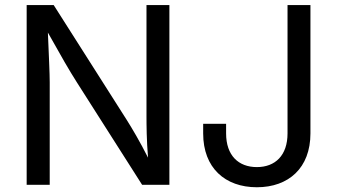

<svg xmlns="http://www.w3.org/2000/svg" viewBox="-20 -748 1364 777"><path d="M87.9 0H181.2V-415C181.2 -450.2 177.7 -522.9 173.8 -616.2C230.5 -515.1 258.3 -466.3 291.5 -414.1L555.2 0H665.5V-727.5H572.8V-281.2C572.8 -242.2 573.2 -180.2 579.1 -109.9C545.9 -175.8 512.7 -231.4 493.2 -262.2L197.3 -727.5H87.9ZM1019.5 9.8C1147.9 9.8 1236.3 -68.4 1236.3 -208V-727.5H1143.6V-208C1143.6 -119.1 1093.8 -71.8 1019.5 -71.8C944.8 -71.8 895 -119.1 895 -208V-247.1H802.2V-208C802.2 -68.4 891.1 9.8 1019.5 9.8Z"/></svg>

Font: Raveo
Style: Regular
Weight: 400
Designer: Jakub Foglar, Rasmus Andersson (Inter)
Foundry: Jakubfoglar.com
Version: Version 1.100;Glyphs 3.2.3 (3260)